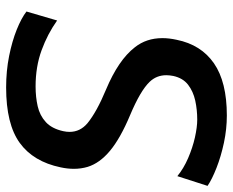

<svg xmlns="http://www.w3.org/2000/svg" viewBox="-88 -678 778 642"><g transform="rotate(90 301.0 -357.0)"><path d="M272.5 11.5Q217 11.5 167.2 1.5Q117.5 -8.5 79 -24Q40.5 -39.5 18.5 -56.5L48.5 -159Q93.5 -127 148.2 -107Q203 -87 269 -87Q304.5 -87 335.2 -94Q366 -101 388 -121Q410 -141 418.5 -179Q421 -190.5 421 -200.5Q421 -236 392 -260.5Q354 -291.5 279.5 -322.5Q180.5 -364 138 -419Q107.5 -457.5 107.5 -511Q107.5 -533.5 113 -558.5Q129.5 -640.5 191.8 -683.5Q254 -726.5 366 -726.5Q411.5 -726.5 457.2 -716.8Q503 -707 541.2 -692Q579.5 -677 601.5 -662L569 -561Q543.5 -582 508.8 -597Q474 -612 439.5 -619.8Q405 -627.5 380 -627.5Q347 -627.5 316.2 -620.8Q285.5 -614 263.2 -596.8Q241 -579.5 234 -547.5Q231.5 -535 231.5 -524Q231.5 -491.5 253.5 -468.5Q283 -437.5 365 -403Q442.5 -370.5 484 -336Q525.5 -301.5 538 -261Q544.5 -239 544.5 -215Q544.5 -193.5 539.5 -170.5Q520.5 -79.5 457.8 -34Q395 11.5 272.5 11.5Z"/></g></svg>

Font: Heraclito Medium
Style: Italic
Weight: 500
Italic angle: -12°
Designer: Kostas Bartsokas (font) & Cristiano Sobral (main changes)
Foundry: Kostas Bartsokas (font) & Cristiano Sobral (main changes)
Version: Version 1.00;July 8, 2020;FontCreator 13.0.0.2655 64-bit